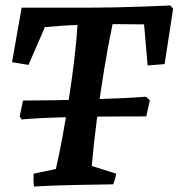

<svg xmlns="http://www.w3.org/2000/svg" viewBox="-20 -674 652 701"><path d="M104 7Q101 -18 103 -40L184 -57Q196 -108 208.5 -176.5Q221 -245 232.5 -319.5Q244 -394 252 -463Q260 -532 263 -583Q231 -582 199.5 -579.5Q168 -577 144 -575L84 -437Q69 -440 54 -442Q39 -444 24 -447L59 -646H306Q347 -646 398 -647Q449 -648 501.5 -650Q554 -652 602 -654L612 -642L581 -440Q565 -439 550 -437.5Q535 -436 519 -435L506 -585Q480 -585 449.5 -585.5Q419 -586 391 -586Q374 -505 359.5 -415.5Q345 -326 333.5 -237Q322 -148 315 -68L404 -40Q401 -19 393 -1Q317 0 244.5 1.5Q172 3 104 7ZM59 -238 52 -249 64 -307Q116 -307 178.5 -308Q241 -309 304.5 -311Q368 -313 423 -315.5Q478 -318 513 -321L527 -308L514 -249Q451 -249 373 -248.5Q295 -248 213.5 -246Q132 -244 59 -238Z"/></svg>

Font: Labrada SemiBold
Style: Italic
Weight: 600
Italic angle: -7°
Designer: Mercedes Jáuregui
Foundry: Omnibus-Type Team
Version: Version 1.000; ttfautohint (v1.8.4.7-5d5b)